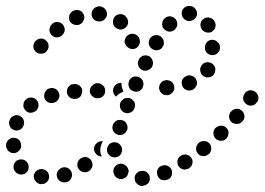

<svg xmlns="http://www.w3.org/2000/svg" viewBox="-34 -588 878 637"><path d="M457 21Q460 17 462 12Q464 8 463 3Q463 -8 455 -15Q448 -22 437 -21Q432 -21 427 -19Q423 -17 419 -13Q416 -10 414 -5Q412 0 413 5Q413 15 421 22Q428 29 438 29H439Q444 28 449 26Q453 24 457 21ZM88 -22Q84 -19 81 -14Q79 -10 78 -5Q77 5 84 13Q90 21 100 23H101Q106 23 111 22Q115 21 119 18Q123 15 126 10Q128 6 129 1Q129 -4 128 -9Q127 -13 124 -17Q121 -21 116 -24Q112 -26 107 -27H106Q101 -28 97 -26Q92 -25 88 -22ZM157 -20Q155 -15 154 -10Q154 -5 155 -1Q158 9 167 14Q176 19 186 16H187Q192 15 196 12Q199 9 202 4Q204 0 205 -5Q205 -10 204 -15Q201 -25 192 -30Q183 -35 173 -32H172Q167 -30 164 -27Q160 -24 157 -20ZM535 -5Q537 -10 537 -15Q537 -20 535 -25Q531 -34 522 -38Q512 -42 503 -38H502Q492 -34 488 -24Q485 -15 489 -5Q490 0 494 3Q497 7 502 9Q507 10 512 10Q517 10 521 8H522Q527 6 530 3Q534 -1 535 -5ZM385 -1Q388 -4 390 -9Q392 -14 393 -19Q393 -24 391 -28Q389 -33 386 -36L385 -37Q378 -44 368 -45Q357 -45 350 -38Q346 -34 344 -30Q342 -25 342 -20Q342 -15 344 -11Q345 -6 349 -2Q357 6 367 6Q377 6 385 -1ZM55 -50V-51Q52 -54 47 -57Q43 -59 38 -59Q33 -60 28 -58Q23 -57 20 -54Q12 -47 11 -37Q10 -26 17 -18Q24 -10 34 -9Q45 -8 53 -15Q56 -18 59 -23Q61 -27 61 -32Q62 -37 60 -42Q59 -46 55 -50ZM223 -46Q222 -41 223 -36Q224 -31 227 -27Q233 -19 243 -17Q254 -15 262 -21L263 -22Q267 -25 269 -29Q272 -33 273 -38Q273 -43 272 -48Q271 -53 268 -57Q265 -61 261 -63Q257 -66 252 -67Q247 -68 242 -66Q237 -65 233 -62Q229 -59 226 -55Q223 -50 223 -46ZM601 -64Q598 -68 594 -71Q590 -74 585 -75Q581 -76 576 -75Q571 -75 567 -72L566 -71Q562 -69 559 -65Q556 -61 555 -56Q554 -51 555 -46Q555 -41 558 -37Q561 -33 565 -30Q569 -27 574 -26Q579 -25 583 -26Q588 -27 593 -29V-30Q602 -35 604 -45Q607 -55 601 -64ZM344 -66Q348 -65 353 -67Q358 -68 362 -71Q366 -74 368 -79Q370 -83 371 -88V-89Q372 -99 365 -107Q359 -115 348 -116Q343 -117 339 -115Q334 -114 330 -111Q326 -107 324 -103Q322 -99 321 -94V-93Q320 -82 327 -75Q333 -67 344 -66ZM308 -119Q301 -120 295 -118Q289 -116 285 -111L284 -110Q277 -102 278 -92Q279 -82 287 -75Q290 -72 295 -70Q299 -69 304 -69Q302 -73 300 -77Q298 -86 299 -95V-96Q300 -105 304 -113Q305 -116 308 -119ZM667 -93Q667 -98 666 -103Q665 -107 662 -111Q655 -119 645 -120Q635 -121 626 -115Q622 -111 620 -107Q617 -103 617 -98Q616 -93 617 -88Q619 -83 622 -79Q628 -71 639 -70Q649 -69 657 -76H658Q662 -79 664 -83Q666 -88 667 -93ZM9 -131Q4 -130 0 -128Q-4 -126 -8 -122Q-11 -118 -13 -114Q-14 -109 -14 -104V-103Q-13 -98 -11 -94Q-9 -89 -5 -86Q-1 -83 3 -81Q8 -80 13 -80Q23 -81 30 -89Q37 -96 36 -107V-108Q35 -118 28 -125Q20 -131 9 -131ZM717 -128Q720 -132 722 -136Q724 -141 724 -146Q725 -151 723 -155Q721 -160 717 -164Q710 -171 700 -171Q689 -171 682 -164H681Q674 -156 674 -146Q674 -136 681 -128Q684 -125 689 -123Q694 -121 698 -121Q703 -121 708 -122Q713 -124 716 -128ZM357 -141Q361 -139 366 -140Q371 -140 376 -143Q380 -145 383 -149Q386 -153 388 -157V-158Q391 -168 386 -177Q382 -186 372 -189Q367 -191 362 -190Q357 -190 353 -188Q348 -185 345 -181Q342 -178 340 -173V-172Q337 -162 342 -153Q347 -144 357 -141ZM44 -191Q42 -195 39 -199Q35 -202 31 -204Q21 -208 12 -204Q2 -200 -2 -190Q-4 -185 -4 -180Q-4 -175 -2 -171Q0 -166 3 -162Q7 -159 11 -157Q21 -153 31 -157Q40 -161 44 -171Q46 -176 46 -181Q46 -186 44 -191ZM768 -221Q764 -224 760 -226Q755 -227 750 -227Q745 -227 740 -224Q736 -222 733 -218H732Q726 -210 726 -200Q727 -189 735 -182Q739 -179 744 -178Q748 -176 753 -177Q758 -177 763 -179Q767 -182 770 -185L771 -186Q778 -194 777 -204Q776 -214 768 -221ZM366 -227Q368 -222 372 -219Q375 -216 380 -214Q390 -210 399 -215Q409 -219 412 -229Q414 -234 414 -239Q414 -244 412 -249Q410 -253 406 -256Q402 -260 398 -262Q393 -263 388 -263Q383 -263 378 -261Q374 -259 371 -255Q367 -251 365 -247V-246Q363 -241 364 -236Q364 -231 366 -227ZM94 -236Q94 -240 93 -245Q92 -250 89 -254Q83 -263 73 -264Q63 -266 54 -260V-259Q50 -257 47 -252Q44 -248 44 -243Q43 -238 44 -233Q45 -229 48 -225Q54 -216 64 -214Q74 -213 83 -219H84Q88 -222 90 -226Q93 -231 94 -236ZM823 -268Q822 -273 819 -277Q816 -281 812 -284Q803 -290 793 -288Q783 -286 777 -277V-276Q774 -272 773 -267Q772 -262 773 -258Q774 -253 777 -249Q780 -244 784 -242Q792 -236 803 -238Q813 -240 818 -249H819Q822 -253 823 -258Q824 -263 823 -268ZM160 -259Q163 -264 163 -269Q164 -273 162 -278Q159 -288 150 -293Q141 -298 131 -295Q126 -294 122 -291Q118 -288 116 -283Q113 -279 113 -274Q112 -269 113 -264Q116 -254 125 -249Q134 -244 144 -247H145Q150 -249 154 -252Q158 -255 160 -259ZM233 -268Q236 -272 237 -277Q239 -282 239 -287Q238 -297 230 -304Q222 -310 211 -309Q206 -309 201 -307Q197 -304 194 -301Q190 -297 189 -292Q187 -287 188 -282Q189 -272 197 -265Q205 -259 215 -260H216Q221 -260 225 -262Q230 -265 233 -268ZM315 -287Q315 -297 308 -304Q300 -312 290 -312H289Q279 -312 272 -304Q264 -297 264 -286Q264 -276 272 -269Q279 -262 289 -262H290Q301 -262 308 -269Q315 -276 315 -287ZM365 -313H366Q367 -313 368 -313Q369 -313 369 -312Q369 -311 369 -310Q369 -300 373 -291Q374 -287 376 -284Q372 -283 369 -281Q360 -277 353 -270Q352 -269 351 -267Q347 -271 344 -276Q341 -281 341 -287Q341 -297 348 -305Q355 -312 365 -313ZM544 -300Q544 -305 541 -310Q539 -314 535 -317Q531 -320 526 -321Q521 -323 516 -322Q511 -321 506 -319Q502 -316 499 -312Q496 -308 495 -304Q493 -299 494 -294Q495 -289 497 -285Q500 -280 504 -277Q508 -274 512 -273Q517 -272 522 -272H523Q533 -274 539 -282Q546 -290 544 -300ZM407 -286Q417 -282 426 -285Q436 -289 440 -299V-300Q444 -309 440 -319Q436 -328 427 -332Q417 -336 408 -333Q398 -329 394 -319V-318Q390 -309 394 -299Q397 -290 407 -286ZM618 -321Q615 -331 606 -335Q596 -340 587 -337L586 -336Q576 -333 571 -324Q567 -315 570 -305Q573 -295 583 -290Q592 -286 602 -289H603Q612 -293 617 -302Q622 -311 618 -321ZM680 -363Q679 -367 676 -371Q673 -376 668 -378Q660 -383 649 -381Q639 -378 634 -370V-369Q631 -365 630 -360Q630 -355 631 -350Q632 -345 635 -341Q638 -337 642 -335Q651 -329 661 -332Q671 -334 677 -343V-344Q679 -348 680 -353Q681 -358 680 -363ZM437 -356Q447 -351 456 -355Q466 -358 471 -367V-368Q476 -378 472 -387Q469 -397 460 -402Q450 -406 440 -403Q431 -399 426 -390V-389Q421 -380 425 -370Q428 -361 437 -356ZM688 -448Q685 -452 680 -454Q676 -456 671 -456Q660 -456 653 -449Q646 -441 646 -431V-430Q646 -425 647 -421Q649 -416 653 -412Q656 -409 661 -407Q666 -405 671 -405Q681 -405 688 -412Q696 -420 696 -430V-431Q696 -436 694 -440Q692 -445 688 -448ZM127 -437Q127 -442 125 -446Q122 -451 118 -454Q111 -461 100 -460Q90 -459 83 -451Q79 -447 78 -442Q76 -437 77 -432Q77 -427 79 -423Q82 -419 86 -415Q93 -409 104 -410Q114 -410 121 -418V-419Q125 -423 126 -427Q128 -432 127 -437ZM472 -425Q480 -419 491 -422Q501 -424 506 -433V-434Q509 -438 510 -443Q510 -448 509 -453Q508 -458 505 -461Q502 -465 498 -468Q489 -473 479 -471Q469 -468 463 -460V-459Q458 -450 460 -440Q463 -430 472 -425ZM412 -426Q422 -429 427 -438Q432 -447 429 -457V-458Q426 -468 417 -473Q408 -478 398 -475Q388 -472 383 -463Q378 -454 380 -444H381Q384 -434 393 -429Q402 -423 412 -426ZM181 -488Q181 -493 179 -498Q178 -502 175 -506Q168 -514 158 -515Q147 -516 139 -509V-508Q135 -505 133 -501Q131 -496 130 -491Q130 -486 131 -482Q133 -477 136 -473Q143 -465 153 -464Q163 -464 171 -470L172 -471Q176 -474 178 -479Q180 -483 181 -488ZM644 -527Q642 -526 640 -524Q638 -523 636 -521Q635 -518 633 -516Q633 -515 633 -514Q632 -513 632 -513Q631 -508 631 -503Q632 -498 634 -494V-493Q639 -484 649 -481Q659 -478 668 -482Q672 -485 676 -489Q679 -492 680 -497Q682 -502 681 -507Q681 -512 678 -516V-517Q673 -526 663 -529Q653 -532 644 -527ZM504 -507Q504 -502 506 -497Q508 -493 512 -490Q520 -483 530 -483Q541 -484 547 -491L548 -492Q551 -496 553 -500Q555 -505 554 -510Q554 -515 552 -519Q550 -524 546 -527Q539 -534 528 -534Q518 -533 511 -526L510 -525Q507 -521 505 -517Q504 -512 504 -507ZM349 -497 350 -496Q358 -490 368 -490Q378 -491 385 -499Q392 -507 391 -517Q390 -527 382 -534V-535Q374 -542 363 -541Q353 -540 346 -532Q340 -524 341 -514Q341 -503 349 -497ZM243 -520Q245 -524 246 -529Q246 -534 244 -539Q240 -549 231 -553Q221 -557 212 -553H211Q206 -551 203 -548Q199 -544 197 -540Q195 -535 195 -530Q195 -525 196 -521Q200 -511 210 -507Q219 -503 229 -506L230 -507Q234 -508 238 -512Q241 -515 243 -520ZM321 -540Q321 -551 314 -559Q307 -566 297 -567H296Q286 -567 278 -560Q270 -553 270 -543Q269 -533 276 -525Q283 -517 294 -517Q305 -516 312 -523Q320 -530 321 -540ZM569 -545Q568 -535 575 -527Q582 -519 592 -518H593Q603 -518 611 -525Q619 -531 620 -542Q620 -552 613 -560Q606 -568 596 -568H595Q585 -569 577 -562Q569 -555 569 -545Z"/></svg>

Font: FRB American Cursive Guidelines Arrows Dotted Black
Style: Bold Italic
Weight: 900
Italic angle: -25°
Version: Version 2.0;Modular Font Editor K font №1